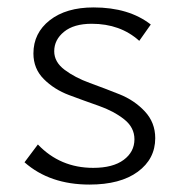

<svg xmlns="http://www.w3.org/2000/svg" viewBox="-20 -491 485 517"><path d="M342 -116Q342 -148 314 -170Q286 -192 246 -206Q206 -220 166 -235Q126 -250 98 -278Q70 -306 70 -347Q70 -402 114 -436.5Q158 -471 232 -471Q327 -471 386 -425L355 -381Q304 -427 227 -427Q179 -427 152.5 -405.5Q126 -384 126 -353Q126 -324 154 -303Q182 -282 222 -267.5Q262 -253 302 -237Q342 -221 370 -191Q398 -161 398 -119Q398 -63 351 -28.5Q304 6 221 6Q114 6 46 -54L82 -102Q142 -39 231 -39Q284 -39 313 -60.5Q342 -82 342 -116Z"/></svg>

Font: EauTestSC Semilight
Style: Regular
Weight: 300
Designer: Christian Thalmann (Catharsis Fonts)
Version: Version 0.001;PS 000.001;hotconv 1.0.88;makeotf.lib2.5.64775